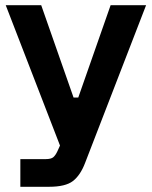

<svg xmlns="http://www.w3.org/2000/svg" viewBox="-20 -516 582 736"><path d="M58 200V94H154Q176 94 184.5 86.5Q193 79 200 64L210 42L2 -496H138L262 -142H280L404 -496H540L306 109Q288 156 259.5 178Q231 200 168 200Z"/></svg>

Font: Space Grotesk Frontify
Style: Bold
Weight: 700
Designer: Florian Karsten
Version: Version 2.000